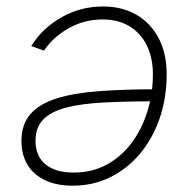

<svg xmlns="http://www.w3.org/2000/svg" viewBox="-20 -570 590 599"><path d="M301.3 -549.8Q361.3 -549.8 406 -523.7Q450.7 -497.6 475.3 -450.2Q500 -402.8 500 -338.4Q500 -264.6 478.3 -201.4Q456.5 -138.2 417 -90.8Q377.4 -43.5 324 -17.1Q270.5 9.3 207 9.3Q156.2 9.3 120.4 -7.8Q84.5 -24.9 65.7 -56.2Q46.9 -87.4 46.9 -130.4Q46.9 -182.1 75 -214.1Q103 -246.1 156.7 -262.9Q210.4 -279.8 288.6 -285.6Q366.7 -291.5 467.3 -291.5L463.4 -253.9Q373 -253.9 303.5 -250.2Q233.9 -246.6 186.8 -234.4Q139.6 -222.2 115.2 -197.5Q90.8 -172.9 90.8 -130.4Q90.8 -83.5 121.6 -57.6Q152.3 -31.7 210 -31.7Q267.6 -31.7 313.2 -56.6Q358.9 -81.5 390.9 -124.5Q422.9 -167.5 439.9 -222.7Q457 -277.8 457 -338.4Q457 -388.7 438.5 -427.2Q419.9 -465.8 384.8 -487.5Q349.6 -509.3 299.3 -509.3Q243.2 -509.3 194.8 -482.2Q146.5 -455.1 117.2 -412.1L77.6 -426.3Q111.3 -481.4 171.1 -515.6Q231 -549.8 301.3 -549.8Z"/></svg>

Font: Inter 17pt ExtraLight
Style: Italic
Weight: 250
Italic angle: -9.3988°
Version: Version 4.001;git-66647c0bb